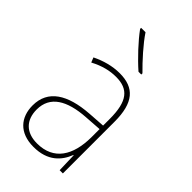

<svg xmlns="http://www.w3.org/2000/svg" viewBox="-235 -842 928 928"><g transform="rotate(45 229.0 -377.5)"><path d="M180 -765H150V-758C184 -711 243 -648 291 -606H310V-614C267 -656 211 -718 180 -765ZM232 -537C182 -537 133 -523 88 -501L98 -476C147 -502 190 -512 232 -512C316 -512 354 -467 354 -347V-301L266 -295C127 -285 44 -234 44 -129C44 -49 91 10 189 10C286 10 331 -42 353 -99H355L358 0H380V-353C380 -483 332 -537 232 -537ZM267 -271 354 -277V-220C353 -98 304 -14 189 -14C114 -14 72 -57 72 -129C72 -220 145 -263 267 -271Z"/></g></svg>

Font: Noto Sans Arabic UI SmCn Th
Style: Regular
Weight: 100
Width: 4
Designer: Monotype Design Team, Nadine Chahine and Nizar Qandah
Foundry: Monotype Imaging Inc.
Version: Version 2.010